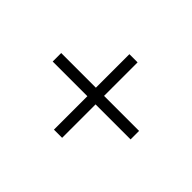

<svg xmlns="http://www.w3.org/2000/svg" viewBox="-103 -708 795 795"><g transform="rotate(-45 294.5 -310.0)"><path d="M515.1 -335V-287.1H318.8V-82H269V-287.1H73.2V-335H269V-538.1H318.8V-335Z"/></g></svg>

Font: BioRhyme Light
Style: Regular
Weight: 300
Designer: Aoife Mooney
Foundry: Aoife Mooney Type
Version: Version 1.500;PS 001.500;hotconv 1.0.88;makeotf.lib2.5.64775